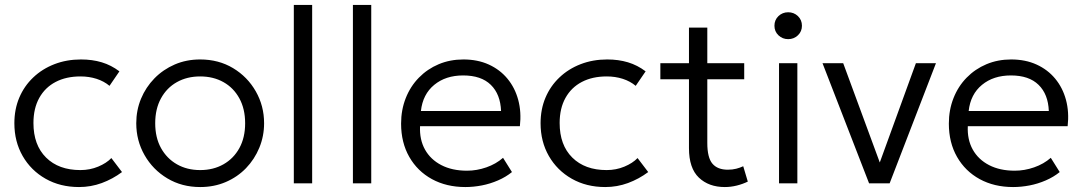

<svg xmlns="http://www.w3.org/2000/svg" viewBox="-20 -740 4370 775"><path d="M299 15Q223 15 164 -18.5Q105 -52 71.5 -110.2Q38 -168.5 38 -242.5Q38 -299 57.8 -345.8Q77.5 -392.5 114 -427.2Q150.5 -462 199.8 -481Q249 -500 307 -500Q352.5 -500 390.8 -488.5Q429 -477 462 -452L422 -393.5Q400 -412 369.8 -421.8Q339.5 -431.5 305 -431.5Q247 -431.5 204.5 -409.2Q162 -387 138.5 -344.8Q115 -302.5 115 -243.5Q115 -154.5 166 -104Q217 -53.5 304.5 -53.5Q343 -53.5 376.5 -67.5Q410 -81.5 429.5 -102L472.5 -45.5Q435 -17.5 391 -1.2Q347 15 299 15Z M788 15Q714 15 655.5 -20Q597 -55 563.5 -113.8Q530 -172.5 530 -242.5Q530 -295 549.2 -341.5Q568.5 -388 603.5 -423.8Q638.5 -459.5 685.5 -479.8Q732.5 -500 788 -500Q862.5 -500 920.8 -465Q979 -430 1012.5 -371.2Q1046 -312.5 1046 -242.5Q1046 -190.5 1026.8 -143.8Q1007.5 -97 973 -61.2Q938.5 -25.5 891.2 -5.2Q844 15 788 15ZM788 -53.5Q841 -53.5 882 -76.8Q923 -100 946.2 -142.2Q969.5 -184.5 969.5 -242.5Q969.5 -300.5 946.2 -343Q923 -385.5 882 -408.5Q841 -431.5 788 -431.5Q735 -431.5 694 -408.5Q653 -385.5 629.8 -343Q606.5 -300.5 606.5 -242.5Q606.5 -184.5 630 -142.2Q653.5 -100 694.2 -76.8Q735 -53.5 788 -53.5Z M1166 0V-720H1240V0Z M1404.5 0V-720H1478.5V0Z M1858.5 15Q1782 15 1723.5 -17Q1665 -49 1632 -106.8Q1599 -164.5 1599 -241Q1599 -296.5 1617.8 -344Q1636.5 -391.5 1670.8 -426.5Q1705 -461.5 1750.8 -480.8Q1796.5 -500 1850.5 -500Q1908 -500 1953 -479.5Q1998 -459 2028.2 -422.5Q2058.5 -386 2071.8 -336.8Q2085 -287.5 2078.5 -230.5H1675.5Q1673 -176.5 1695.5 -136.2Q1718 -96 1761.5 -73.5Q1805 -51 1865 -51Q1904.5 -51 1943.2 -64.5Q1982 -78 2010.5 -103L2046.5 -45.5Q2022 -25.5 1990.2 -11.8Q1958.5 2 1924.8 8.5Q1891 15 1858.5 15ZM1679 -292H2002.5Q2000 -359.5 1961.2 -397.5Q1922.5 -435.5 1849.5 -435.5Q1779 -435.5 1732.8 -397.5Q1686.5 -359.5 1679 -292Z M2423 15Q2347 15 2288 -18.5Q2229 -52 2195.5 -110.2Q2162 -168.5 2162 -242.5Q2162 -299 2181.8 -345.8Q2201.5 -392.5 2238 -427.2Q2274.5 -462 2323.8 -481Q2373 -500 2431 -500Q2476.5 -500 2514.8 -488.5Q2553 -477 2586 -452L2546 -393.5Q2524 -412 2493.8 -421.8Q2463.5 -431.5 2429 -431.5Q2371 -431.5 2328.5 -409.2Q2286 -387 2262.5 -344.8Q2239 -302.5 2239 -243.5Q2239 -154.5 2290 -104Q2341 -53.5 2428.5 -53.5Q2467 -53.5 2500.5 -67.5Q2534 -81.5 2553.5 -102L2596.5 -45.5Q2559 -17.5 2515 -1.2Q2471 15 2423 15Z M2905.5 15Q2841 15 2801 -23Q2761 -61 2761 -142V-628.5H2835V-485H2984V-420H2835V-163Q2835 -103.5 2855.8 -79.2Q2876.5 -55 2918 -55Q2936.5 -55 2952 -59Q2967.5 -63 2980 -69L2998.5 -7Q2978 3 2954 9Q2930 15 2905.5 15ZM2645.5 -420V-485H2774.5V-420Z M3124.5 0V-485H3198.5V0ZM3161.5 -582Q3138.5 -582 3122.2 -597.5Q3106 -613 3106 -636Q3106 -659.5 3122.2 -675Q3138.5 -690.5 3161.5 -690.5Q3184.5 -690.5 3200.8 -675Q3217 -659.5 3217 -636Q3217 -613 3200.8 -597.5Q3184.5 -582 3161.5 -582Z M3488 0 3300 -485H3383.5L3539 -63H3523.5L3677 -485H3758L3571 0Z M4069.5 15Q3993 15 3934.5 -17Q3876 -49 3843 -106.8Q3810 -164.5 3810 -241Q3810 -296.5 3828.8 -344Q3847.5 -391.5 3881.8 -426.5Q3916 -461.5 3961.8 -480.8Q4007.5 -500 4061.5 -500Q4119 -500 4164 -479.5Q4209 -459 4239.2 -422.5Q4269.5 -386 4282.8 -336.8Q4296 -287.5 4289.5 -230.5H3886.5Q3884 -176.5 3906.5 -136.2Q3929 -96 3972.5 -73.5Q4016 -51 4076 -51Q4115.5 -51 4154.2 -64.5Q4193 -78 4221.5 -103L4257.5 -45.5Q4233 -25.5 4201.2 -11.8Q4169.5 2 4135.8 8.5Q4102 15 4069.5 15ZM3890 -292H4213.5Q4211 -359.5 4172.2 -397.5Q4133.5 -435.5 4060.5 -435.5Q3990 -435.5 3943.8 -397.5Q3897.5 -359.5 3890 -292Z"/></svg>

Font: Geologica Cursive ExtraLight
Style: Regular
Weight: 250
Designer: Sindre Bremnes, Frode Helland
Foundry: Monokrom Skriftforlag AS
Version: Version 1.010;gftools[0.9.28]